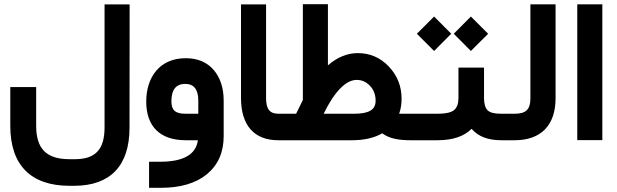

<svg xmlns="http://www.w3.org/2000/svg" viewBox="-20 -672 2957 920"><path d="M153.3 -235.4V-254.9H133.8H48.8H29.3V-235.4V-68.8C29.3 118.7 127.4 218.3 313 218.3H335.4C508.8 218.3 600.6 121.6 600.6 -59.6L601.1 -631.3V-650.9H581.5H500.5H481V-631.3V-61.5C481 44.4 437 90.8 338.9 90.8H313C203.1 90.8 153.3 41.5 153.3 -69.3Z M1051.8 -189.5C1051.8 -250.5 1035.6 -299.8 1003.4 -337.4C971.2 -374.5 926.8 -393.1 869.6 -393.1C744.1 -393.1 680.7 -300.8 680.7 -185.1C680.7 -65.4 747.6 0 870.1 0H928.2C918.9 68.8 858.4 103 747.1 103H713.9H694.3V122.6V208.5V228H713.9H750C845.2 228 918.9 206.1 972.2 162.1C1025.4 117.7 1051.8 57.1 1051.8 -19.5ZM801.3 -187C801.3 -242.2 823.2 -270 867.7 -270C909.2 -270 930.2 -243.2 930.2 -189.9V-127H869.6C819.3 -127 801.3 -144 801.3 -187Z M1335.9 0C1339.8 0 1342.8 -6.8 1345.2 -21C1347.2 -34.7 1348.1 -48.3 1348.1 -61.5V-66.9C1348.1 -79.6 1347.2 -92.8 1344.7 -106.4C1342.3 -120.1 1339.4 -127 1335.9 -127H1314.9C1273.4 -127 1254.9 -147.5 1254.9 -202.1V-631.3V-650.9H1235.4H1154.3H1134.8V-631.3V-202.6C1134.8 -72.3 1196.8 0 1313.5 0Z M1963.4 0C1967.3 0 1970.2 -6.8 1972.7 -21C1974.6 -34.7 1975.6 -48.3 1975.6 -61.5V-66.9C1975.6 -79.6 1974.6 -92.8 1972.2 -106.4C1969.7 -120.1 1966.8 -127 1963.4 -127H1892.6C1900.4 -148.9 1904.3 -172.9 1904.3 -198.7C1904.3 -258.8 1883.8 -310.1 1843.3 -353C1802.7 -396 1752.9 -417.5 1694.3 -417.5C1644 -417.5 1596.2 -397.9 1551.3 -358.9V-632.3V-651.9H1531.7H1450.7H1431.2V-632.3V-192.9C1414.1 -158.7 1403.3 -136.7 1398.9 -127H1330.6C1327.1 -127 1324.2 -120.1 1321.8 -106.4C1319.3 -92.8 1318.4 -79.6 1318.4 -66.9V-61.5C1318.4 -48.3 1319.3 -34.7 1321.3 -21C1323.7 -6.8 1326.7 0 1330.6 0H1666.5C1725.1 0 1773.4 -11.2 1811.5 -33.2C1846.2 -7.8 1889.6 0 1949.2 0ZM1689 -289.1C1713.9 -289.1 1734.9 -279.8 1752.9 -260.7C1771 -241.7 1779.8 -217.8 1779.8 -189C1779.8 -146 1748 -127 1676.3 -127H1530.8C1585 -237.8 1639.6 -289.1 1689 -289.1Z M2391.6 0C2395.5 0 2398.4 -6.8 2400.9 -21C2402.8 -34.7 2403.8 -48.3 2403.8 -61.5V-66.9C2403.8 -79.6 2402.8 -92.8 2400.4 -106.4C2397.9 -120.1 2395 -127 2391.6 -127H2380.9C2349.1 -127 2327.6 -132.3 2316.4 -143.6C2305.2 -154.8 2299.3 -174.3 2299.3 -202.6V-348.1H2176.8V-202.6C2176.8 -175.8 2169.9 -156.2 2155.8 -144.5C2141.6 -132.8 2115.7 -127 2078.6 -127H1958.5C1955.1 -127 1952.1 -120.1 1949.7 -106.4C1947.3 -92.8 1946.3 -79.6 1946.3 -66.9V-61.5C1946.3 -48.3 1947.3 -34.7 1949.2 -21C1951.7 -6.8 1954.6 0 1958.5 0H2076.2C2148.9 0 2203.1 -18.1 2239.7 -54.7C2271 -18.1 2318.4 0 2381.3 0ZM2060.1 -427.7 2142.1 -510.3 2060.1 -592.8 1977.5 -510.3ZM2236.3 -427.7 2278.8 -470.2C2297.4 -488.3 2308.6 -499.5 2313 -503.9C2314.9 -506.3 2316.9 -508.3 2318.8 -510.3L2236.3 -592.8L2154.3 -510.3Z M2386.7 -127C2383.3 -127 2380.4 -120.1 2377.9 -106.4C2375.5 -92.8 2374.5 -79.6 2374.5 -66.9V-61.5C2374.5 -48.3 2375.5 -34.7 2377.4 -21C2379.9 -6.8 2382.8 0 2386.7 0H2445.8C2572.8 0 2642.1 -72.3 2642.1 -201.2V-631.8V-651.4H2622.6H2541H2521.5V-631.8V-200.7C2521.5 -147.9 2500.5 -127 2446.3 -127Z M2746.1 -651.4V-631.8V-20V-0.5H2765.6H2846.7H2866.2V-20V-631.8V-651.4H2846.7H2765.6Z"/></svg>

Font: Shabnam
Style: Bold
Weight: 700
Foundry: DejaVu fonts team - Redesigned by Saber Rastikerdar - Based on Vazir font
Version: Version 5.0.1